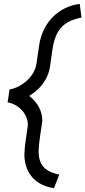

<svg xmlns="http://www.w3.org/2000/svg" viewBox="-20 -764 438 985"><path d="M123 -123C117 -73 107 -26 105 27C105 126 165 189 257 201L284 132C211 116 178 84 178 10C180 -43 191 -94 197 -144C197 -194 174 -237 130 -272C180 -303 226 -350 237 -425L248 -503C263 -613 305 -655 398 -674L389 -744C284 -731 198 -651 181 -532L167 -437C157 -369 89 -315 29 -305L19 -239C72 -230 123 -183 123 -123Z"/></svg>

Font: Cantarell
Style: Oblique
Weight: 400
Italic angle: -8°
Designer: Dave Crossland
Version: Version 0.024